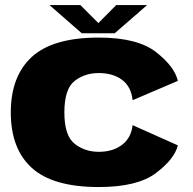

<svg xmlns="http://www.w3.org/2000/svg" viewBox="-20 -748 780 774"><path d="M378 6Q534 6 608.8 -50.5Q683.5 -107 697 -162L514.5 -243.5Q509 -192.5 472 -164.2Q435 -136 378 -136Q322 -136 280.8 -168.5Q239.5 -201 239.5 -294.5Q239.5 -389 280.2 -421.2Q321 -453.5 378 -453.5Q435.5 -453.5 472.2 -426Q509 -398.5 514.5 -344L697 -422Q683.5 -480 608.8 -538.2Q534 -596.5 378 -596.5Q193.5 -596.5 108.5 -518.8Q23.5 -441 23.5 -294.5Q23.5 -148 108.5 -71Q193.5 6 378 6ZM309.5 -614H442.5L573 -727.5H448.5L376.5 -655L304 -727.5H179.5Z"/></svg>

Font: Anybody SemiExpanded ExtraBold
Style: Regular
Weight: 800
Width: 6
Version: Version 1.113;gftools[0.9.25]